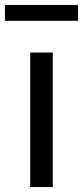

<svg xmlns="http://www.w3.org/2000/svg" viewBox="-30 -755 335 775"><path d="M92 0H183V-543H92ZM-10 -671H285V-735H-10Z"/></svg>

Font: Source Han Sans KR Regular
Style: Regular
Weight: 400
Designer: Ryoko NISHIZUKA (kana & ideographs); Paul D. Hunt (Latin, Greek & Cyrillic); Wenlong ZHANG (bopomofo); Sandoll Communica
Foundry: Adobe Systems Incorporated
Version: Version 1.004;PS 1.004;hotconv 1.0.82;makeotf.lib2.5.63406